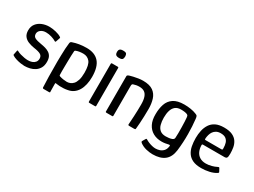

<svg xmlns="http://www.w3.org/2000/svg" viewBox="-53 -1251 2628 1990"><g transform="rotate(30 1261.0 -255.5)"><path d="M41 -93Q42 -100 46.5 -99Q51 -98 56 -95Q72 -86 96 -79Q120 -72 144.5 -68Q169 -64 187 -64Q213 -64 235 -71.5Q257 -79 271 -96Q285 -113 285 -139Q285 -171 260 -185.5Q235 -200 177 -208Q140 -214 107.5 -227Q75 -240 55 -266Q35 -292 35 -335Q35 -382 59.5 -413.5Q84 -445 123.5 -461Q163 -477 208 -477Q244 -477 286.5 -467Q329 -457 354 -440Q360 -436 360.5 -433.5Q361 -431 359 -426L343 -379Q340 -369 329 -375Q309 -388 275 -398.5Q241 -409 208 -409Q170 -409 145.5 -390Q121 -371 121 -343Q121 -312 146.5 -299Q172 -286 219 -279Q250 -274 276.5 -266.5Q303 -259 324 -245Q345 -231 356.5 -208Q368 -185 368 -148Q368 -104 351.5 -75Q335 -46 308 -28Q281 -10 248.5 -2.5Q216 5 184 5Q168 5 140.5 1Q113 -3 85 -11.5Q57 -20 38 -32Q34 -35 32 -37.5Q30 -40 31 -44Z M465 103Q462 50 460.5 -26Q459 -102 459 -203Q460 -239 460.5 -280.5Q461 -322 463.5 -362Q466 -402 470 -432Q471 -440 475.5 -446Q480 -452 496 -456Q524 -466 564.5 -473Q605 -480 654 -480Q751 -480 801 -423.5Q851 -367 851 -246Q851 -198 841.5 -156Q832 -114 813 -82Q794 -50 765 -29.5Q736 -9 697 -3Q679 1 654.5 2.5Q630 4 607 3Q584 2 568 -1Q561 -3 557 -3Q553 -3 552 3Q552 11 552 27Q552 43 552.5 61.5Q553 80 553 94Q554 103 553.5 107.5Q553 112 542 112H478Q472 112 469 109.5Q466 107 465 103ZM551 -100Q551 -92 555 -89Q559 -86 564 -85Q583 -79 606.5 -75.5Q630 -72 648 -72Q666 -72 685.5 -79Q705 -86 722 -104Q739 -122 750 -156.5Q761 -191 761 -246Q761 -340 731 -375.5Q701 -411 652 -411Q628 -411 606 -407.5Q584 -404 567 -397Q562 -395 559 -392Q556 -389 556 -384Q554 -360 553 -329Q552 -298 551.5 -264.5Q551 -231 550.5 -199Q550 -167 550 -141Q550 -115 551 -100Z M1042 -602Q1042 -580 1033 -568.5Q1024 -557 994 -557Q965 -557 954.5 -568.5Q944 -580 944 -602Q944 -622 954.5 -633.5Q965 -645 994 -645Q1026 -645 1034 -633.5Q1042 -622 1042 -602ZM1038 -9Q1038 0 1030 0H959Q950 0 950 -9V-463Q950 -472 959 -472H1030Q1038 -472 1038 -463Z M1165 0Q1154 0 1154 -9Q1154 -115 1154 -220.5Q1154 -326 1154 -431Q1154 -439 1159.5 -443.5Q1165 -448 1181 -453Q1194 -457 1219.5 -463Q1245 -469 1274.5 -473.5Q1304 -478 1329 -478Q1408 -478 1450 -448Q1492 -418 1508 -366.5Q1524 -315 1524 -253Q1524 -209 1522.5 -164.5Q1521 -120 1518.5 -81.5Q1516 -43 1513 -16Q1512 -4 1509 -2Q1506 0 1496 0H1440Q1430 0 1426.5 -2.5Q1423 -5 1424 -14Q1424 -20 1426 -46.5Q1428 -73 1430 -110Q1432 -147 1433 -185.5Q1434 -224 1434 -254Q1434 -307 1422.5 -340.5Q1411 -374 1387.5 -389.5Q1364 -405 1327 -405Q1308 -405 1291 -402Q1274 -399 1260 -394Q1253 -393 1248 -387.5Q1243 -382 1243 -368Q1243 -315 1243 -255.5Q1243 -196 1243 -133.5Q1243 -71 1243 -9Q1243 0 1235 0Z M1613 -242Q1613 -309 1631 -362.5Q1649 -416 1695 -447Q1741 -478 1823 -478Q1862 -478 1900 -472Q1938 -466 1967 -454Q1986 -448 1991 -437.5Q1996 -427 1998 -405Q2007 -329 2008 -231.5Q2009 -134 1997 -32Q1986 54 1934.5 94Q1883 134 1793 134Q1757 134 1715 124Q1673 114 1638 88Q1633 84 1631 79Q1629 74 1632 69Q1635 63 1641.5 52Q1648 41 1652 35Q1656 27 1660 26.5Q1664 26 1670 30Q1684 39 1704.5 47.5Q1725 56 1747.5 61.5Q1770 67 1789 67Q1814 67 1838 59Q1862 51 1880.5 31.5Q1899 12 1904 -22Q1904 -24 1904.5 -25.5Q1905 -27 1905 -28Q1906 -35 1902 -37.5Q1898 -40 1889 -38Q1873 -34 1851.5 -30.5Q1830 -27 1808 -27Q1749 -27 1704.5 -52Q1660 -77 1636 -125Q1612 -173 1613 -242ZM1705 -254Q1705 -208 1715 -172Q1725 -136 1750 -115.5Q1775 -95 1818 -95Q1838 -95 1857 -97.5Q1876 -100 1892 -106Q1912 -114 1914 -131Q1916 -156 1916 -190.5Q1916 -225 1915.5 -260.5Q1915 -296 1913.5 -326.5Q1912 -357 1910 -376Q1910 -382 1907 -391Q1904 -400 1895 -404Q1884 -410 1864 -413Q1844 -416 1820 -416Q1777 -416 1752 -395.5Q1727 -375 1716 -338.5Q1705 -302 1705 -254Z M2097 -237Q2097 -284 2106.5 -327Q2116 -370 2138.5 -404.5Q2161 -439 2200 -458.5Q2239 -478 2300 -478Q2363 -478 2400.5 -460Q2438 -442 2457.5 -412Q2477 -382 2483 -346Q2489 -310 2489 -274Q2489 -235 2481 -224.5Q2473 -214 2457 -214H2196Q2192 -214 2189 -212Q2186 -210 2186 -201Q2187 -160 2201.5 -128Q2216 -96 2245.5 -77.5Q2275 -59 2319 -59Q2353 -59 2387 -68.5Q2421 -78 2441 -89Q2451 -94 2456.5 -95Q2462 -96 2467 -85L2483 -55Q2487 -48 2485 -44.5Q2483 -41 2475 -36Q2442 -15 2395.5 -4.5Q2349 6 2301 6Q2238 6 2198.5 -12.5Q2159 -31 2136.5 -64.5Q2114 -98 2105.5 -142Q2097 -186 2097 -237ZM2399 -288Q2399 -322 2390.5 -349Q2382 -376 2360.5 -392.5Q2339 -409 2298 -409Q2268 -409 2247 -397.5Q2226 -386 2213.5 -368Q2201 -350 2195 -328.5Q2189 -307 2187 -287Q2186 -275 2187.5 -271.5Q2189 -268 2197 -268H2384Q2393 -268 2396.5 -271Q2400 -274 2399 -288Z"/></g></svg>

Font: Glory Medium
Style: Regular
Weight: 500
Designer: Robert Leuschke
Foundry: Robert Leuschke
Version: Version 1.011